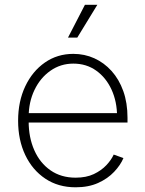

<svg xmlns="http://www.w3.org/2000/svg" viewBox="-20 -777 610 808"><path d="M298.3 11.2Q225.1 11.2 170.7 -25.1Q116.2 -61.5 86.2 -124.8Q56.2 -188 56.2 -269Q56.2 -350.1 86.2 -413.6Q116.2 -477.1 168.7 -513.7Q221.2 -550.3 288.6 -550.3Q335.9 -550.3 377 -531.7Q418 -513.2 449.5 -478.3Q481 -443.4 498.8 -393.8Q516.6 -344.2 516.6 -281.2V-261.2H83.5V-300.8H492.2L472.7 -285.6Q472.7 -349.1 449.5 -399.7Q426.3 -450.2 385 -479.7Q343.8 -509.3 288.6 -509.3Q234.9 -509.3 192.1 -479.2Q149.4 -449.2 125 -398.2Q100.6 -347.2 100.6 -284.2V-266.1Q100.6 -198.7 124.3 -145Q147.9 -91.3 192.4 -60.3Q236.8 -29.3 298.3 -29.3Q342.8 -29.3 374.8 -44.4Q406.7 -59.6 427.7 -82Q448.7 -104.5 458.5 -126.5L499.5 -111.8Q487.3 -82.5 460.4 -54Q433.6 -25.4 393.1 -7.1Q352.5 11.2 298.3 11.2ZM266.1 -618.7 337.4 -756.8H389.6L305.2 -618.7Z"/></svg>

Font: Inter 16pt ExtraLight
Style: Regular
Weight: 250
Version: Version 4.001;git-66647c0bb